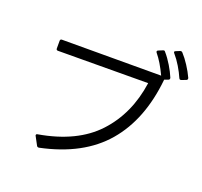

<svg xmlns="http://www.w3.org/2000/svg" viewBox="-149 -1036 1298 1236"><g transform="rotate(20 500.0 -417.5)"><path d="M946 -691Q939 -691 936 -698Q921 -733 898.5 -770.5Q876 -808 850 -838Q846 -842 846 -846Q846 -851 854 -854L881 -865Q883 -866 887 -866Q892 -866 897 -861Q922 -834 947 -795.5Q972 -757 989 -720Q990 -718 990 -714Q990 -707 983 -704L952 -692Q950 -691 946 -691ZM239 31H236Q228 31 224 24L194 -32Q192 -34 192 -38Q192 -46 201 -47Q458 -91 592.5 -236Q727 -381 758 -600L141 -597Q129 -597 129 -609V-661Q129 -673 141 -673L820 -674Q782 -755 742 -803Q739 -808 739 -811Q739 -816 746 -819L775 -831Q781 -833 782 -833Q787 -833 791 -827Q818 -796 842 -756Q866 -716 880 -682Q881 -680 881 -676Q881 -669 874 -666L847 -656Q819 -374 671 -201Q523 -28 239 31Z"/></g></svg>

Font: LINE Seed JP_TTF Regular
Style: Regular
Weight: 400
Designer: LINE & Fontrix & Fontworks
Version: Version 1.002